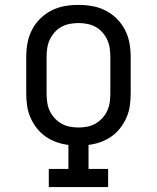

<svg xmlns="http://www.w3.org/2000/svg" viewBox="-20 -763 640 783"><path d="M421 0H179V-74H259V-172Q234 -175 210 -183.5Q186 -192 165.5 -206.5Q145 -221 129.5 -241Q114 -261 104 -284Q94 -307 90.5 -332Q87 -357 87 -382V-530Q87 -559 92 -587Q97 -615 110 -640.5Q123 -666 143.5 -686.5Q164 -707 189.5 -720Q215 -733 243 -738Q271 -743 300 -743Q329 -743 357 -738Q385 -733 410.5 -720Q436 -707 456.5 -686.5Q477 -666 490 -640.5Q503 -615 508 -587Q513 -559 513 -530V-382Q513 -357 509.5 -332Q506 -307 496 -284Q486 -261 470.5 -241Q455 -221 434.5 -206.5Q414 -192 390 -183.5Q366 -175 341 -172V-74H421ZM300 -243Q318 -243 336 -246.5Q354 -250 369.5 -259Q385 -268 397.5 -281.5Q410 -295 417.5 -311.5Q425 -328 427.5 -346Q430 -364 430 -382V-530Q430 -548 427.5 -566Q425 -584 417.5 -600.5Q410 -617 397.5 -631Q385 -645 369.5 -653.5Q354 -662 336 -665.5Q318 -669 300 -669Q282 -669 264 -665.5Q246 -662 230.5 -653.5Q215 -645 202.5 -631Q190 -617 182.5 -600.5Q175 -584 172.5 -566Q170 -548 170 -530V-382Q170 -364 172.5 -346Q175 -328 182.5 -311.5Q190 -295 202.5 -281.5Q215 -268 230.5 -259Q246 -250 264 -246.5Q282 -243 300 -243Z"/></svg>

Font: Iosevka HT Extended
Style: Regular
Weight: 400
Width: 7
Monospace: yes
Designer: Belleve Invis
Foundry: Belleve Invis
Version: Version 32.3.0; ttfautohint (v1.8.4)